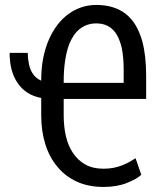

<svg xmlns="http://www.w3.org/2000/svg" viewBox="-20 -740 640 771"><path d="M18.6 -527.8Q18.6 -491.2 26.6 -460.4Q34.7 -429.7 50.8 -406.7Q66.4 -383.3 90.1 -367.9Q113.8 -352.5 145.5 -346.7V-276.4Q145.5 -213.9 161.9 -161.4Q178.2 -108.9 210 -70.8Q241.7 -32.2 288.3 -10.7Q335 10.7 395.5 10.7Q449.7 10.7 489.7 -5.4Q529.8 -21.5 547.4 -38.1L524.4 -104.5Q513.7 -97.7 500.7 -90.3Q487.8 -83 472.2 -76.7Q456.1 -70.3 437.3 -66.4Q418.5 -62.5 395.5 -62.5Q352.5 -62.5 322.3 -79.6Q292 -96.7 272.9 -126Q253.4 -154.8 244.6 -193.6Q235.8 -232.4 235.8 -276.4V-342.8H566.9V-434.6Q566.9 -475.1 563 -510.3Q559.1 -545.4 551.3 -574.7Q541 -611.3 524.2 -639.2Q507.3 -667 483.4 -685.5Q460.9 -702.6 431.4 -711.4Q401.9 -720.2 366.2 -720.2Q335.4 -720.2 307.1 -710.7Q278.8 -701.2 254.9 -683.6Q230.5 -666 210.9 -640.4Q191.4 -614.7 177.2 -583Q162.1 -549.3 153.8 -508.1Q145.5 -466.8 145.5 -418.5V-416Q134.3 -420.9 125.2 -428.7Q116.2 -436.5 109.9 -446.8Q100.6 -461.9 96.2 -482.7Q91.8 -503.4 91.3 -527.8ZM235.8 -407.2V-415Q235.8 -459.5 241.5 -496.3Q247.1 -533.2 257.3 -561Q265.1 -581.1 275.6 -596.7Q286.1 -612.3 299.3 -623Q313.5 -634.3 330.1 -640.1Q346.7 -646 366.2 -646Q386.2 -646 401.9 -640.4Q417.5 -634.8 429.2 -624.5Q443.8 -611.8 453.4 -592.3Q462.9 -572.8 468.8 -548.3Q472.7 -529.3 474.6 -507.3Q476.6 -485.4 476.6 -461.9V-407.2Z"/></svg>

Font: Roboto Mono
Style: Regular
Weight: 400
Monospace: yes
Designer: Google
Version: Version 3.000